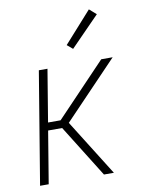

<svg xmlns="http://www.w3.org/2000/svg" viewBox="-85 -815 670 876"><g transform="rotate(-10 250.0 -377.0)"><path d="M29 0 115 -520H155L115 -278H173L404 -520H457L208 -260L371 0H325L174 -242H109L69 0ZM286 -589 260 -611 388 -754 420 -726Z"/></g></svg>

Font: Iosevka SS18 Extralight
Style: Italic
Weight: 200
Italic angle: -9°
Monospace: yes
Designer: Belleve Invis
Foundry: Belleve Invis
Version: Version 25.1.1; ttfautohint (v1.8.4)